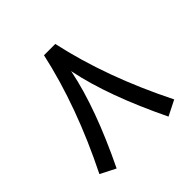

<svg xmlns="http://www.w3.org/2000/svg" viewBox="-173 -822 980 980"><g transform="rotate(-45 317.5 -331.5)"><path d="M316.4 -505.9C316.4 -505.9 317.4 -512.7 317.4 -512.7C317.4 -512.7 318.8 -505.9 318.8 -505.9C348.1 -362 410.2 -192.1 504.9 3.9L587.4 -37.6C478.7 -255 402.3 -464.8 358.4 -667H276.9C232.3 -464.5 155.9 -254.9 47.9 -38.1L130.4 3.9C225.1 -191.7 287.1 -361.7 316.4 -505.9Z"/></g></svg>

Font: Dirooz FD
Style: FD
Weight: 400
Foundry: DejaVu fonts team - Redesigned by Saber Rastikerdar
Version: Version 0.2.1